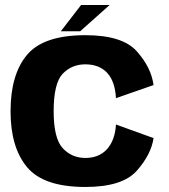

<svg xmlns="http://www.w3.org/2000/svg" viewBox="-20 -738 672 764"><path d="M319.5 6Q467 6 524.2 -58.5Q581.5 -123 591 -188.5L441.5 -242.5Q437.5 -179.5 405.8 -144.5Q374 -109.5 319.5 -109.5Q265.5 -109.5 229.5 -148.5Q193.5 -187.5 193.5 -295Q193.5 -407 229.5 -444.5Q265.5 -482 319.5 -482Q374 -482 405.8 -448.8Q437.5 -415.5 441.5 -347.5L591 -399.5Q581.5 -470 524.2 -534Q467 -598 319.5 -598Q153.5 -598 87.8 -520Q22 -442 22 -295Q22 -151.5 87.8 -72.8Q153.5 6 319.5 6ZM222 -613.5H299L416 -718H302.5Z"/></svg>

Font: Anybody UltraCondensed Thin
Style: Bold
Weight: 700
Version: Version 1.111